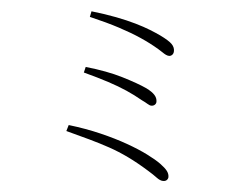

<svg xmlns="http://www.w3.org/2000/svg" viewBox="-51 -776 1102 841"><g transform="rotate(5 500.0 -355.5)"><path d="M693 -570Q693 -562 690 -557Q687 -552 682.5 -549.5Q678 -547 674 -547Q667 -547 659.5 -550.5Q652 -554 643.5 -560Q635 -566 623 -573Q586 -595 543 -614Q500 -633 444.5 -651Q389 -669 313 -687L318 -712Q380 -705 428.5 -695.5Q477 -686 515 -675Q553 -664 580.5 -653Q608 -642 627 -633Q666 -614 679.5 -600.5Q693 -587 693 -570ZM314 -467Q409 -457 478.5 -436Q548 -415 587 -397Q613 -384 624.5 -371Q636 -358 636 -342Q636 -334 630 -328.5Q624 -323 615 -323Q608 -323 597.5 -329.5Q587 -336 572 -343Q537 -363 500.5 -379Q464 -395 418 -410Q372 -425 308 -442ZM262 -207Q338 -198 404 -182Q470 -166 523 -147Q576 -128 615 -108.5Q654 -89 676 -73Q698 -57 707.5 -44.5Q717 -32 717 -18Q717 -11 711.5 -5Q706 1 695 1Q682 1 666 -11Q650 -23 627 -37Q577 -68 533.5 -89Q490 -110 447.5 -124.5Q405 -139 358 -152Q311 -165 254 -180Z"/></g></svg>

Font: Source Han Serif JP VF
Style: Regular
Weight: 250
Designer: Ryoko NISHIZUKA 西塚涼子 (kana & ideographs); Frank Grießhammer (Latin, Greek & Cyrillic); Wenlong ZHANG 张文龙 (bopomofo); San
Foundry: Adobe
Version: Version 2.001;hotconv 1.1.0;makeotfexe 2.6.0